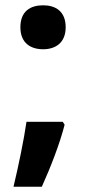

<svg xmlns="http://www.w3.org/2000/svg" viewBox="-20 -627 330 725"><path d="M143 -441C189 -441 228 -465 228 -524C228 -585 189 -607 143 -607C95 -607 57 -585 57 -524C57 -465 95 -441 143 -441ZM217 -167H80C70 -98 50 -1 31 78H138C171 5 206 -85 224 -156Z"/></svg>

Font: Noto Sans Tamil UI
Style: Bold
Weight: 700
Designer: Jelle Bosma - Monotype Design Team
Foundry: Monotype Imaging Inc.
Version: Version 2.004